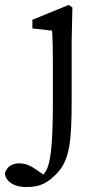

<svg xmlns="http://www.w3.org/2000/svg" viewBox="-101 -507 396 777"><path d="M6 250C65 250 93 231 127 197C182 142 189 63 189 -103V-342L192 -477L177 -487L30 -427V-392L110 -383C112 -343 113 -312 113 -257V-103C113 51 107 131 91 172C76 210 53 216 25 216L27 236L96 215L51 183C24 164 3 154 -23 154C-52 154 -72 167 -81 193C-81 219 -54 250 6 250Z"/></svg>

Font: Source Serif Variable
Style: Regular
Weight: 389
Designer: Frank Grießhammer
Foundry: Adobe Systems Incorporated
Version: Version 3.001;hotconv 1.0.111;makeotfexe 2.5.65597